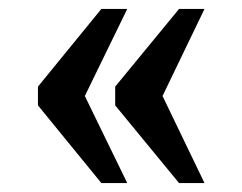

<svg xmlns="http://www.w3.org/2000/svg" viewBox="-20 -485 543 430"><path d="M381 -75 238 -249V-291L381 -465H438L344 -270L438 -75ZM207 -75 65 -249V-291L207 -465H265L170 -270L265 -75Z"/></svg>

Font: Noto Serif Myanmar SemiCondensed SemiBold
Style: Regular
Weight: 600
Width: 4
Designer: Ben Mitchell and the Monotype Design Team
Foundry: Monotype Imaging Inc.
Version: Version 2.106; ttfautohint (v1.8.4.7-5d5b)